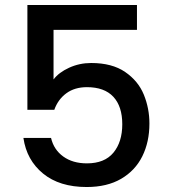

<svg xmlns="http://www.w3.org/2000/svg" viewBox="-20 -751 679 771"><path d="M530 -631H195V-432Q216 -460 257.5 -479Q299 -498 346 -498Q430 -498 482.5 -462Q535 -426 557.5 -371Q580 -316 580 -255Q580 -181 551.5 -123.5Q523 -66 466.5 -33Q410 0 328 0Q219 0 153 -54Q87 -108 74 -197H185Q196 -150 234 -122.5Q272 -95 329 -95Q400 -95 435.5 -138Q471 -181 471 -252Q471 -324 435 -362.5Q399 -401 329 -401Q280 -401 246.5 -376.5Q213 -352 198 -310H90V-731H530Z"/></svg>

Font: A Bank Premium Med
Style: Regular
Weight: 500
Designer: Ninad Kale (Devanagari), Jonny Pinhorn (Latin), Htun Naung (Myanmar)
Foundry: Indian Type Foundry
Version: 4.004